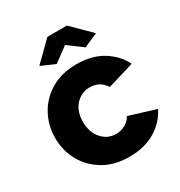

<svg xmlns="http://www.w3.org/2000/svg" viewBox="-174 -850 918 980"><g transform="rotate(-30 285.0 -360.0)"><path d="M306 10Q218 10 154.5 -28Q91 -66 57.5 -128Q24 -190 24 -263Q24 -335 57.5 -397Q91 -459 154 -497Q217 -535 306 -535Q396 -535 458.5 -496.5Q521 -458 552 -396L396 -349Q365 -399 305 -399Q256 -399 222 -362Q188 -325 188 -263Q188 -201 222 -163Q256 -125 305 -125Q335 -125 360 -139.5Q385 -154 397 -177L553 -129Q524 -68 460.5 -29Q397 10 306 10ZM138 -622 248 -730H363L472 -622L390 -586L305 -649L220 -586Z"/></g></svg>

Font: Raleway ExtraBold
Style: Regular
Weight: 800
Designer: Matt McInerney, Pablo Impallari, Rodrigo Fuenzalida
Foundry: Matt McInerney, Pablo Impallari, Rodrigo Fuenzalida
Version: Version 4.026